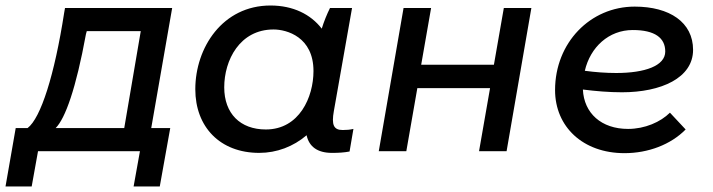

<svg xmlns="http://www.w3.org/2000/svg" viewBox="-74 -549 2590 697"><path d="M-54 128H41L64 0H434L411 128H506L544 -84H475L551 -520H162L159 -503C124 -277 74 -120 26 -84H-17ZM128 -84C163 -119 202 -228 238 -425L241 -436H437L377 -84Z M1131 6C1154 6 1174 5 1195 1L1209 -81C1196 -78 1184 -77 1170 -77C1137 -77 1129 -96 1138 -146L1204 -520H1124C1113 -498 1102 -471 1094 -445C1054 -497 990 -529 908 -529C734 -529 635 -376 635 -225C635 -88 725 6 867 6C931 6 991 -17 1039 -58C1048 -17 1078 6 1131 6ZM919 -442C967 -442 1064 -415 1064 -291C1064 -197 1013 -79 891 -79C798 -79 740 -137 740 -232C740 -330 796 -442 919 -442Z M1755 -520 1719 -314H1455L1491 -520H1391L1301 0H1401L1441 -229H1705L1665 0H1765L1855 -520Z M2193 7C2279 7 2361 -24 2415 -79L2358 -140C2324 -106 2267 -81 2206 -81C2109 -81 2046 -138 2042 -224C2089 -218 2137 -214 2184 -214C2326 -214 2442 -266 2442 -368C2442 -468 2357 -525 2230 -525C2069 -525 1941 -394 1941 -222C1941 -89 2042 7 2193 7ZM2049 -292C2069 -378 2136 -440 2223 -440C2304 -440 2341 -411 2341 -362C2341 -310 2267 -284 2163 -284C2125 -284 2086 -287 2049 -292Z"/></svg>

Font: Fixel Display 20240404 Medium
Style: Italic
Weight: 500
Italic angle: -10°
Designer: AlfaBravo + MacPaw
Foundry: Kyrylo Tkachov, Marchela Mozhyna, Serhii Makarenko, Maria Weinstein, Zakhar Kryvoshyya
Version: Version 1.211;Glyphs 3.2 (3225)